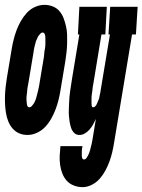

<svg xmlns="http://www.w3.org/2000/svg" viewBox="-43 -548 587 791"><path d="M70 8Q52 8 36.5 1.5Q21 -5 9.5 -18Q-2 -31 -8.5 -47Q-15 -63 -18 -80.5Q-21 -98 -22 -115.5Q-23 -133 -22.5 -151.5Q-22 -170 -20 -188Q-18 -206 -15 -225L5 -345Q8 -364 13 -384Q18 -404 25 -423Q32 -442 42.5 -460.5Q53 -479 67 -494.5Q81 -510 100.5 -519Q120 -528 140 -528Q158 -528 174.5 -521.5Q191 -515 202 -502Q213 -489 219 -473Q225 -457 229 -439.5Q233 -422 233.5 -404.5Q234 -387 233.5 -368.5Q233 -350 231 -332Q229 -314 226 -295L206 -175Q203 -156 198 -136Q193 -116 186 -97.5Q179 -79 168.5 -60Q158 -41 143.5 -25.5Q129 -10 109.5 -1Q90 8 70 8ZM78 -106Q83 -106 87 -110Q91 -114 94 -118.5Q97 -123 99.5 -127.5Q102 -132 103.5 -136.5Q105 -141 106.5 -146Q108 -151 109 -155.5Q110 -160 111.5 -165Q113 -170 114 -175Q115 -180 116 -184.5Q117 -189 118 -194L138 -314Q139 -319 139 -324.5Q139 -330 140 -335.5Q141 -341 142 -346.5Q143 -352 143.5 -357Q144 -362 144 -367.5Q144 -373 144 -378Q144 -383 144 -388.5Q144 -394 143.5 -399Q143 -404 140.5 -409Q138 -414 132 -414Q128 -414 124 -410Q120 -406 116.5 -401.5Q113 -397 111.5 -392.5Q110 -388 107.5 -383.5Q105 -379 104 -374Q103 -369 101.5 -364.5Q100 -360 99 -355Q98 -350 97 -345Q96 -340 95.5 -335.5Q95 -331 94 -326L74 -206Q73 -201 72 -195.5Q71 -190 70 -184.5Q69 -179 69 -173.5Q69 -168 68 -163Q67 -158 66.5 -152.5Q66 -147 66 -142Q66 -137 66.5 -131.5Q67 -126 67.5 -121Q68 -116 70 -111Q72 -106 78 -106ZM297 223Q278 223 260.5 216Q243 209 231.5 196Q220 183 213.5 166Q207 149 204.5 130Q202 111 203 92Q204 73 206 54H297Q296 59 295 64Q294 69 294 74Q294 79 294 84Q294 89 294 94Q294 99 296 104Q298 109 303 109Q309 109 313 103.5Q317 98 320 92Q323 86 325 80.5Q327 75 328.5 69Q330 63 331.5 57Q333 51 334.5 45Q336 39 337 33Q338 27 339 21L352 -58Q347 -47 341 -36Q335 -25 326.5 -15Q318 -5 307 1.5Q296 8 284 8Q271 8 262.5 -0.5Q254 -9 250 -21Q246 -33 244 -45Q242 -57 241 -70Q240 -83 240.5 -95.5Q241 -108 241.5 -121Q242 -134 243 -147Q244 -160 246 -173Q248 -186 250 -199Q252 -212 254 -225L284 -406H278L284 -520H397L391 -406H375L342 -206Q341 -201 340 -195.5Q339 -190 338.5 -185Q338 -180 337.5 -174.5Q337 -169 336 -164Q335 -159 334.5 -153.5Q334 -148 334 -143Q334 -138 334 -132.5Q334 -127 334 -122Q334 -117 335 -111.5Q336 -106 341 -106Q346 -106 350 -110.5Q354 -115 356 -120Q358 -125 360 -129.5Q362 -134 364 -139Q366 -144 366.5 -149Q367 -154 368.5 -158.5Q370 -163 370.5 -168Q371 -173 372 -178L410 -406H404L411 -520H524L517 -406H501L427 40Q424 59 419.5 78.5Q415 98 408 117Q401 136 391.5 154Q382 172 368 188Q354 204 335 213.5Q316 223 297 223Z"/></svg>

Font: Iosevka Curly Slab Heavy
Style: Italic
Weight: 900
Italic angle: -9°
Monospace: yes
Designer: Belleve Invis
Foundry: Belleve Invis
Version: Version 22.1.2; ttfautohint (v1.8.4)